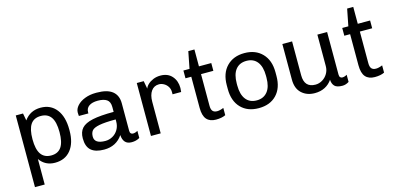

<svg xmlns="http://www.w3.org/2000/svg" viewBox="-75 -1142 3687 1790"><g transform="rotate(-15 1768.5 -246.5)"><path d="M531 -255V-244Q531 -126 476.5 -58Q422 10 324 10Q230 10 177 -65V181H83V-511H153Q160 -479 166 -441Q223 -521 324 -521Q421 -521 476 -450Q531 -379 531 -255ZM176 -256Q176 -158 208.5 -111.5Q241 -65 307 -65Q373 -65 405 -112Q437 -159 437 -256Q437 -354 404.5 -400Q372 -446 307 -446Q239 -446 207.5 -399Q176 -352 176 -256Z M1067 -365V-100Q1067 -82 1075 -73.5Q1083 -65 1095 -65Q1118 -65 1141 -79V-10Q1107 10 1064 10Q1021 10 1000 -14.5Q979 -39 977 -82Q915 10 798 10Q714 10 672.5 -26.5Q631 -63 631 -142Q631 -204 663 -239.5Q695 -275 769 -291Q843 -307 973 -307V-354Q973 -405 943 -425.5Q913 -446 856 -446Q802 -446 772 -425Q742 -404 742 -366V-354H650Q648 -368 648 -387Q648 -422 676 -453Q704 -484 752 -502.5Q800 -521 858 -521H867Q968 -521 1017.5 -481Q1067 -441 1067 -365ZM725 -134Q725 -65 830 -65Q867 -65 900 -83.5Q933 -102 953 -136Q973 -170 973 -214V-234Q868 -234 814.5 -223.5Q761 -213 743 -192Q725 -171 725 -134Z M1632 -361 1629 -323H1546V-345Q1546 -375 1531 -398Q1516 -421 1493 -433.5Q1470 -446 1447 -446Q1399 -446 1372 -408Q1345 -370 1345 -305V0H1251V-511H1318L1332 -435Q1338 -455 1359 -475Q1380 -495 1411.5 -508Q1443 -521 1481 -521Q1552 -521 1592 -475.5Q1632 -430 1632 -361Z M1851 -511H1970V-436H1851V-131Q1851 -95 1865 -79Q1879 -63 1908 -63Q1934 -63 1970 -78V-8Q1934 10 1877 10Q1818 10 1787.5 -25Q1757 -60 1757 -136V-436H1701V-511H1760L1792 -674H1851Z M2526 -274V-237Q2526 -122 2463 -56Q2400 10 2291 10Q2182 10 2119 -56Q2056 -122 2056 -237V-274Q2056 -389 2120 -455Q2184 -521 2291 -521Q2398 -521 2462 -455Q2526 -389 2526 -274ZM2150 -265V-246Q2150 -159 2186.5 -112Q2223 -65 2291 -65Q2357 -65 2394.5 -111.5Q2432 -158 2432 -246V-265Q2432 -352 2395.5 -399Q2359 -446 2291 -446Q2224 -446 2187 -400Q2150 -354 2150 -265Z M3088 -100Q3088 -82 3096 -73.5Q3104 -65 3116 -65Q3138 -65 3161 -79V-10Q3130 10 3098 10Q3044 10 3022.5 -12Q3001 -34 2999 -74Q2972 -34 2929.5 -12Q2887 10 2832 10Q2755 10 2705.5 -35.5Q2656 -81 2656 -167V-511H2750V-184Q2750 -65 2858 -65Q2893 -65 2924.5 -84Q2956 -103 2975 -135.5Q2994 -168 2994 -207V-511H3088Z M3384 -511H3503V-436H3384V-131Q3384 -95 3398 -79Q3412 -63 3441 -63Q3467 -63 3503 -78V-8Q3467 10 3410 10Q3351 10 3320.5 -25Q3290 -60 3290 -136V-436H3234V-511H3293L3325 -674H3384Z"/></g></svg>

Font: Chivo
Style: Regular
Weight: 400
Designer: Hector Gatti
Foundry: Omnibus-Type
Version: Version 1.003